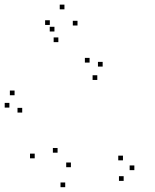

<svg xmlns="http://www.w3.org/2000/svg" viewBox="-20 -775 660 817"><path d="M394 -434.8V-454.8H374V-434.8ZM416.8 -491.7V-511.7H396.8V-491.7ZM361.2 -508.7V-528.7H341.2V-508.7ZM42 -369.7V-389.7H22V-369.7ZM20 -317.2V-337.2H0V-317.2ZM74.5 -296V-316H54.5V-296ZM506.2 -5.3V-25.3H486.2V-5.3ZM551.7 -51V-71H531.7V-51ZM503.2 -92.7V-112.7H483.2V-92.7ZM281.7 -63.5V-83.5H261.7V-63.5ZM225 -125.3V-145.3H205V-125.3ZM309.8 -666.5V-686.5H289.8V-666.5ZM254.2 -735.3V-755.3H234.2V-735.3ZM192 -668.8V-688.8H172V-668.8ZM228.3 -595.7V-615.7H208.3V-595.7ZM211.7 -641V-661H191.7V-641ZM127.7 -101.3V-121.3H107.7V-101.3ZM257.5 21.5V1.5H237.5V21.5Z"/></svg>

Font: Monaspace Radon Dots Var
Style: Regular
Weight: 400
Designer: Riley Cran and the Lettermatic Team
Version: Version 1.100 (Monaspace Radon Dots)